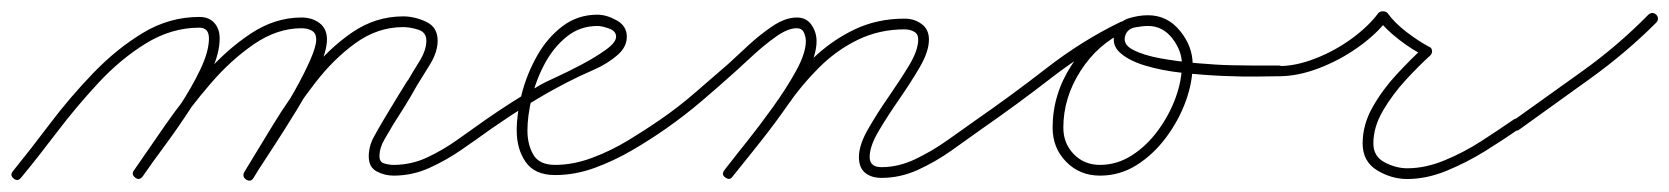

<svg xmlns="http://www.w3.org/2000/svg" viewBox="-24 -297 2956 340"><path d="M0 19Q-7 13 -1 6Q29 -31 64.5 -78Q100 -125 141.5 -168Q183 -211 229.5 -239Q276 -267 329 -267Q346 -267 355.5 -256.5Q365 -246 365 -229Q365 -203 350 -170.5Q335 -138 312.5 -103.5Q290 -69 267 -38Q244 -7 229 15Q229 15 229 15Q229 15 229 15Q223 23 216 18Q208 12 213 5Q228 -16 250 -46Q272 -76 294 -109.5Q316 -143 331 -174.5Q346 -206 346 -229Q346 -248 329 -248Q280 -248 235 -220.5Q190 -193 150.5 -150.5Q111 -108 76.5 -62.5Q42 -17 13 18Q7 25 0 19ZM216 18Q208 12 213 5Q237 -30 269 -76Q301 -122 339 -165.5Q377 -209 420 -237.5Q463 -266 510 -266Q529 -266 542 -256Q555 -246 555 -227Q555 -207 539.5 -173Q524 -139 501 -101.5Q478 -64 457 -32Q436 0 425 17Q420 25 412 20Q404 15 409 7Q416 -4 430.5 -27Q445 -50 463.5 -79Q482 -108 498.5 -137.5Q515 -167 525.5 -191Q536 -215 536 -227Q536 -238 528.5 -242.5Q521 -247 510 -247Q467 -247 426 -219Q385 -191 348.5 -148.5Q312 -106 281.5 -61.5Q251 -17 229 15Q223 23 216 18ZM412 21Q404 16 409 7Q431 -29 459.5 -76Q488 -123 523 -167Q558 -211 599.5 -239.5Q641 -268 690 -268Q710 -268 730.5 -258.5Q751 -249 751 -225Q751 -205 737.5 -183Q724 -161 714 -145Q714 -145 714 -145Q714 -145 714 -145Q714 -145 714 -145Q704 -127 693.5 -110Q683 -93 672 -76Q672 -76 672 -76Q672 -76 672 -76Q665 -64 656.5 -49.5Q648 -35 648 -20Q648 -10 656.5 -7.5Q665 -5 673 -5Q704 -5 732 -18Q760 -31 786 -49.5Q812 -68 836 -85Q843 -90 849 -82Q854 -75 846 -69Q821 -51 793.5 -32Q766 -13 736 0.5Q706 14 673 14Q657 14 643 6.5Q629 -1 629 -20Q629 -38 638 -54.5Q647 -71 656 -86Q656 -86 656 -86Q656 -86 656 -86Q666 -103 676.5 -120Q687 -137 698 -155Q698 -155 698 -154.5Q698 -154 698 -154Q698 -154 698 -154Q698 -154 698 -154Q706 -168 718.5 -188Q731 -208 731 -225Q731 -240 716.5 -244.5Q702 -249 690 -249Q645 -249 606 -221Q567 -193 533.5 -149.5Q500 -106 473 -61Q446 -16 425 18Q420 26 412 21Z M846 -69Q839 -64 833 -72Q828 -79 836 -85Q859 -101 882.5 -116Q906 -131 930 -145Q938 -150 960 -160Q982 -170 1006.5 -183Q1031 -196 1049 -209Q1067 -222 1067 -232Q1067 -242 1054.5 -246.5Q1042 -251 1034 -251Q1003 -251 979.5 -232Q956 -213 940.5 -184Q925 -155 917.5 -123Q910 -91 910 -66Q910 -41 920.5 -23Q931 -5 959 -5Q991 -5 1024.5 -17.5Q1058 -30 1088.5 -48.5Q1119 -67 1145 -85Q1145 -85 1145 -85Q1145 -85 1145 -85Q1152 -90 1158 -82Q1163 -75 1155 -69Q1128 -50 1095.5 -31Q1063 -12 1028.5 0.5Q994 13 959 13Q923 13 907 -10Q891 -33 891 -66Q891 -96 900 -131Q909 -166 927 -198Q945 -230 972 -250.5Q999 -271 1034 -271Q1050 -271 1068 -261Q1086 -251 1086 -232Q1086 -214 1070 -200Q1052 -184 1026.5 -173Q1001 -162 980 -151Q945 -133 912 -112.5Q879 -92 846 -69Q846 -69 846 -69Q846 -69 846 -69Z M1155 -69Q1148 -64 1142 -72Q1137 -79 1145 -85Q1177 -107 1207 -133Q1237 -159 1267 -185Q1280 -197 1301 -216.5Q1322 -236 1344.5 -251Q1367 -266 1387 -266Q1404 -266 1413 -253Q1422 -240 1422 -224Q1422 -200 1405 -167.5Q1388 -135 1363 -100Q1338 -65 1313.5 -34.5Q1289 -4 1273 16Q1273 16 1273 16Q1273 16 1273 16Q1268 23 1260 17Q1253 12 1259 4Q1273 -14 1296.5 -43.5Q1320 -73 1344.5 -107Q1369 -141 1386 -172Q1403 -203 1403 -224Q1403 -232 1399.5 -239.5Q1396 -247 1387 -247Q1371 -247 1350 -232Q1329 -217 1309.5 -199Q1290 -181 1279 -171Q1249 -144 1218.5 -118Q1188 -92 1155 -69Q1155 -69 1155 -69Q1155 -69 1155 -69ZM1273 16Q1268 23 1260 17Q1253 12 1259 4Q1283 -27 1308 -58Q1333 -89 1355 -121Q1381 -160 1414.5 -192.5Q1448 -225 1488.5 -244.5Q1529 -264 1578 -264Q1595 -264 1608 -254.5Q1621 -245 1621 -227Q1621 -206 1605 -178.5Q1589 -151 1568.5 -121.5Q1548 -92 1532 -65Q1516 -38 1516 -19Q1516 -1 1537 -1Q1567 -1 1596.5 -15Q1626 -29 1653.5 -48.5Q1681 -68 1705 -85Q1705 -85 1705 -85Q1705 -85 1705 -85Q1712 -90 1718 -82Q1723 -75 1715 -69Q1690 -51 1661 -30.5Q1632 -10 1601 4Q1570 18 1537 18Q1519 18 1508 9Q1497 0 1497 -19Q1497 -40 1513 -68Q1529 -96 1549.5 -125.5Q1570 -155 1586 -181.5Q1602 -208 1602 -227Q1602 -237 1594.5 -241Q1587 -245 1578 -245Q1533 -245 1495 -226.5Q1457 -208 1426 -177Q1395 -146 1371 -111Q1348 -78 1323 -46.5Q1298 -15 1273 16Q1273 16 1273 16Q1273 16 1273 16Z M1702 -72Q1697 -79 1705 -85Q1767 -128 1829.5 -176.5Q1892 -225 1960 -258Q1960 -258 1960 -258Q1960 -258 1960 -258Q1969 -262 1973 -254Q1977 -245 1969 -241Q1901 -208 1839 -160Q1777 -112 1715 -69Q1708 -64 1702 -72ZM1960 -258Q1969 -262 1973 -253Q1977 -245 1968 -241Q1920 -219 1889.5 -171.5Q1859 -124 1859 -71Q1859 -43 1877.5 -24Q1896 -5 1924 -5Q1954 -5 1980.5 -22Q2007 -39 2027 -66.5Q2047 -94 2058 -124.5Q2069 -155 2069 -183Q2069 -207 2052 -229Q2035 -251 2009 -251Q1999 -251 1986 -248.5Q1973 -246 1969 -235Q1969 -235 1969 -235Q1969 -235 1969 -235Q1963 -219 1982 -209Q2001 -199 2032 -193.5Q2063 -188 2097 -185Q2131 -182 2157 -181.5Q2183 -181 2190 -181Q2196 -181 2202.5 -181Q2209 -181 2215 -181Q2221 -181 2227.5 -181Q2234 -181 2241 -181Q2251 -180 2251 -171Q2250 -161 2241 -162Q2232 -162 2205 -161.5Q2178 -161 2142.5 -162.5Q2107 -164 2070 -168Q2033 -172 2003.5 -181Q1974 -190 1958.5 -204.5Q1943 -219 1951 -241Q1951 -241 1951 -241Q1951 -241 1951 -241Q1957 -259 1974.5 -264.5Q1992 -270 2009 -270Q2043 -270 2065.5 -242.5Q2088 -215 2088 -183Q2088 -151 2075.5 -117Q2063 -83 2040.5 -53Q2018 -23 1988.5 -4.5Q1959 14 1924 14Q1888 14 1864 -10.5Q1840 -35 1840 -71Q1840 -130 1873.5 -181.5Q1907 -233 1960 -258Q1960 -258 1960 -258Q1960 -258 1960 -258Z M2232 -171Q2232 -180 2241 -180Q2271 -180 2305.5 -193.5Q2340 -207 2369.5 -228.5Q2399 -250 2417 -274Q2420 -277 2425 -277Q2430 -277 2433 -274Q2445 -257 2466.5 -240.5Q2488 -224 2507 -214Q2511 -213 2512 -207Q2512 -202 2509 -199Q2489 -181 2465.5 -155.5Q2442 -130 2425 -101Q2408 -72 2408 -43Q2408 -20 2428 -9.5Q2448 1 2468 1Q2500 1 2534 -13Q2568 -27 2599 -47Q2630 -67 2656 -85Q2656 -85 2656 -85Q2656 -85 2656 -85Q2663 -90 2669 -82Q2674 -75 2666 -69Q2639 -50 2606 -29.5Q2573 -9 2537.5 5.5Q2502 20 2468 20Q2440 20 2414.5 4.5Q2389 -11 2389 -43Q2389 -76 2406.5 -107Q2424 -138 2449 -165Q2474 -192 2497 -213Q2500 -216 2501 -206Q2502 -196 2499 -198Q2478 -208 2454.5 -226Q2431 -244 2417 -262Q2415 -265 2425 -265Q2435 -265 2433 -262Q2413 -236 2380.5 -213Q2348 -190 2311 -176Q2274 -162 2241 -162Q2232 -162 2232 -171Z M2653 -70Q2648 -78 2655 -83Q2717 -127 2779.5 -172Q2842 -217 2895 -271Q2895 -271 2895 -271Q2895 -271 2895 -271Q2902 -277 2909 -271Q2915 -264 2909 -257Q2855 -203 2791.5 -157.5Q2728 -112 2667 -68Q2659 -62 2653 -70Z"/></svg>

Font: FRB American Cursive Guidelines Arrows Extralight
Style: Italic
Weight: 200
Italic angle: -25°
Version: Version 2.0;Modular Font Editor K font №1